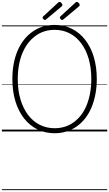

<svg xmlns="http://www.w3.org/2000/svg" viewBox="-20 -1414 1173 2065"><path d="M568 19Q466 19 382.5 -22.5Q299 -64 238.5 -141Q178 -218 145.5 -325.5Q113 -433 113 -564Q113 -652 127.5 -729Q142 -806 170 -870.5Q198 -935 238 -986Q278 -1037 329 -1073Q380 -1109 440 -1127.5Q500 -1146 568 -1146Q670 -1146 753 -1104.5Q836 -1063 896 -986Q956 -909 988.5 -802Q1021 -695 1021 -564Q1021 -477 1006 -399.5Q991 -322 963.5 -257Q936 -192 896 -141Q856 -90 805.5 -54.5Q755 -19 695.5 0Q636 19 568 19ZM568 -35Q627 -35 678.5 -51.5Q730 -68 774 -100Q818 -132 853 -178Q888 -224 912 -283Q936 -342 949 -412.5Q962 -483 962 -564Q962 -685 933.5 -782.5Q905 -880 852.5 -949.5Q800 -1019 728 -1056Q656 -1093 568 -1093Q509 -1093 457 -1076.5Q405 -1060 361 -1027.5Q317 -995 282 -949.5Q247 -904 222 -845Q197 -786 184 -715.5Q171 -645 171 -564Q171 -443 200 -345.5Q229 -248 281.5 -178.5Q334 -109 407 -72Q480 -35 568 -35ZM463 -1199Q456 -1199 447 -1208Q438 -1217 438 -1224Q438 -1226 439 -1229.5Q440 -1233 444 -1237L604 -1385Q608 -1389 611.5 -1391.5Q615 -1394 620 -1394Q627 -1394 634 -1388.5Q641 -1383 646 -1375.5Q651 -1368 651 -1361Q651 -1357 650 -1354Q649 -1351 644 -1346L477 -1206Q473 -1203 469.5 -1201Q466 -1199 463 -1199ZM649 -1199Q641 -1199 632.5 -1208Q624 -1217 624 -1224Q624 -1226 624.5 -1229.5Q625 -1233 629 -1237L790 -1385Q795 -1389 798 -1391.5Q801 -1394 806 -1394Q813 -1394 820 -1388.5Q827 -1383 832 -1375.5Q837 -1368 837 -1361Q837 -1357 836 -1354Q835 -1351 830 -1346L663 -1206Q658 -1203 655 -1201Q652 -1199 649 -1199ZM0 621H1133V631H0ZM0 -20H1133V0H0ZM0 -505H1133V-500H0ZM0 -1141H1133V-1131H0Z"/></svg>

Font: Playwrite BR Guides
Style: Regular
Weight: 400
Designer: Veronika Burian, José Scaglione
Foundry: TypeTogether
Version: Version 1.003